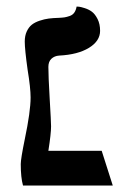

<svg xmlns="http://www.w3.org/2000/svg" viewBox="-20 -571 367 591"><path d="M74.2 -271Q74.2 -300.3 64.9 -356.9Q56.2 -419.4 56.2 -442.9Q56.2 -460.9 62.3 -474.1Q68.4 -487.3 77.9 -494.9Q87.4 -502.4 102.1 -507.3Q116.7 -512.2 130.1 -513.9Q143.6 -515.6 161.1 -516.1Q172.4 -516.6 178.7 -517.6Q185.1 -518.6 194.3 -521.7Q203.6 -524.9 208.7 -532.2Q213.9 -539.6 215.8 -550.8Q218.8 -550.8 223.6 -550.3Q228.5 -549.8 241 -545.9Q253.4 -542 262.9 -534.9Q272.5 -527.8 280.3 -512.5Q288.1 -497.1 288.1 -476.1Q288.1 -444.8 253.9 -423.8Q219.7 -402.8 162.1 -399.9Q147.5 -398.9 138.2 -390.1Q128.9 -381.3 128.9 -365.2Q128.9 -336.4 132.8 -270Q137.2 -195.3 137.2 -182.1Q137.2 -159.7 128.9 -106.9H293L327.1 0H50.8Q43.9 -24.4 43.9 -65.9Q43.9 -82 56.2 -142.1Q74.2 -228 74.2 -271Z"/></svg>

Font: Linear Smooth
Style: Bold
Weight: 700
Designer: Philipp H. Poll, Flanker
Foundry: Philipp H. Poll, reworked by Flanker
Version: Version 1.061 | FøM Fix